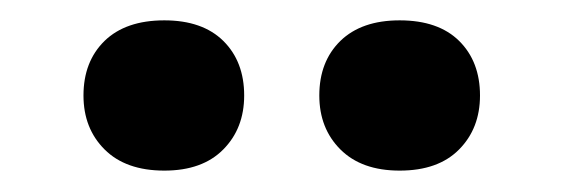

<svg xmlns="http://www.w3.org/2000/svg" viewBox="-20 -700 540 184"><path d="M137.5 -536.5Q100.5 -536.5 80.2 -556.8Q60 -577 60 -608.5Q60 -641 80.2 -660.8Q100.5 -680.5 137.5 -680.5Q174 -680.5 194 -660.8Q214 -641 214 -608.5Q214 -577 194 -556.8Q174 -536.5 137.5 -536.5ZM363 -536.5Q326.5 -536.5 306.2 -556.8Q286 -577 286 -608.5Q286 -641 306.2 -660.8Q326.5 -680.5 363 -680.5Q400 -680.5 420 -660.8Q440 -641 440 -608.5Q440 -577 420 -556.8Q400 -536.5 363 -536.5Z"/></svg>

Font: Newsreader ExtraBold
Style: Regular
Weight: 800
Designer: Hugues Gentile
Foundry: Production Type
Version: Version 1.003